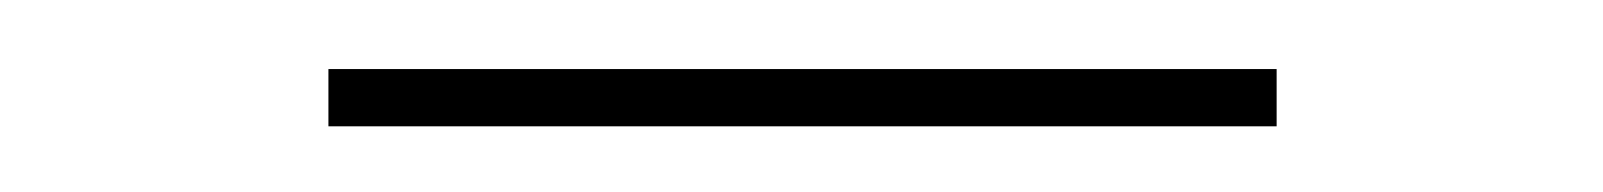

<svg xmlns="http://www.w3.org/2000/svg" viewBox="-20 -296 476 57"><path d="M77.5 -258.5V-275.5H359V-258.5Z"/></svg>

Font: Anek Latin Thin
Style: Regular
Weight: 250
Designer: Yesha Goshar
Foundry: Ek Type
Version: Version 1.003